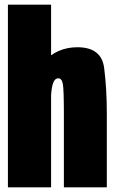

<svg xmlns="http://www.w3.org/2000/svg" viewBox="-20 -805 497 825"><path d="M14 0H199.5V-785H14ZM254.5 0H439V-316.5Q439 -424.5 427.5 -513.2Q416 -602 312.5 -602Q223.5 -602 165.5 -536.5Q107.5 -471 107.5 -371L198.5 -358Q198.5 -415.5 206.2 -442Q214 -468.5 230.5 -468.5Q245.5 -468.5 250 -444.5Q254.5 -420.5 254.5 -312.5Z"/></svg>

Font: Anybody ExtraCondensed Black
Style: Regular
Weight: 900
Width: 2
Version: Version 1.113;gftools[0.9.25]